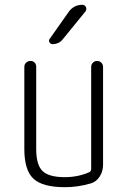

<svg xmlns="http://www.w3.org/2000/svg" viewBox="-20 -775 540 805"><path d="M252 9.8Q158.2 9.8 120.1 -25.9Q82 -61.5 82 -150.4V-495.1Q82 -504.9 89.4 -512.2Q96.7 -519.5 108.4 -519.5Q118.2 -519.5 125 -512.7Q131.8 -505.9 131.8 -495.1V-150.4Q131.8 -84 158.2 -58.1Q184.6 -32.2 252 -32.2Q306.6 -32.2 353.5 -52.7Q361.3 -55.7 362.3 -65.4V-494.1Q362.3 -504.9 369.6 -512.2Q377 -519.5 387.2 -519.5Q397.5 -519.5 404.8 -512.2Q412.1 -504.9 412.1 -494.1V-84Q412.1 -56.6 397.9 -34.7Q383.8 -12.7 360.4 -5.9Q306.6 9.8 252 9.8ZM267.6 -724.6Q289.1 -754.9 325.2 -754.9Q335.9 -754.9 340.3 -745.1Q344.7 -735.4 337.9 -726.6L243.2 -610.4Q228.5 -590.8 200.2 -589.8Q192.4 -589.8 187.5 -597.7Q182.6 -605.5 188.5 -612.3Z"/></svg>

Font: Rounded-X Mgen+ 1mn light
Style: Regular
Weight: 200
Designer: [Source Han Sans]
Ryoko NISHIZUKA  (kana & ideographs); Paul D. Hunt (Latin, Greek & Cyrillic); Wenlong ZHANG  (bopomofo
Version: Version 1.059.20150602